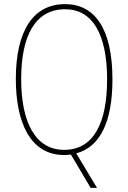

<svg xmlns="http://www.w3.org/2000/svg" viewBox="-20 -744 624 934"><path d="M527 -358C527 -607 439 -724 297 -724C141 -724 57 -594 57 -359C57 -150 127 10 291 10C302 10 312 10 325 8L421 170H452L351 2C467 -29 527 -151 527 -358ZM83 -359C83 -568 150 -699 297 -699C429 -699 501 -579 501 -358C501 -143 434 -15 292 -15C154 -15 83 -146 83 -359Z"/></svg>

Font: Noto Sans Myanmar UI Condensed Thin
Style: Regular
Weight: 100
Width: 3
Designer: Monotype Design Team
Foundry: Monotype Imaging Inc.
Version: Version 2.103